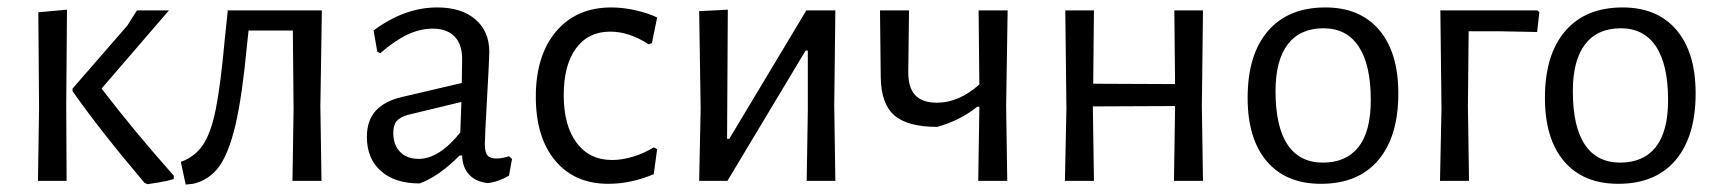

<svg xmlns="http://www.w3.org/2000/svg" viewBox="-20 -486 4617 516"><path d="M85 -194 83 -453 160 -460 158 -201 159 0H82ZM253 -248Q341 -133 447 -14V-5Q428 1 405.5 4.5Q383 8 376 9L368 5Q247 -138 175 -241V-248L322 -417L348 -458H434Z M841 -201 844 0H766L769 -194L767 -404H648L644 -367Q631 -228 613 -151Q595 -74 568.5 -38Q542 -2 499 8L479 10L466 -51Q503 -64 525 -96Q547 -128 560 -193Q573 -258 584 -380L592 -456L591 -458H845Z M1295 -346Q1295 -329 1289 -223Q1283 -117 1283 -99Q1283 -77 1290 -68.5Q1297 -60 1314 -60Q1329 -60 1348 -66L1356 -59L1348 -14Q1319 3 1291 6Q1260 3 1241.5 -16Q1223 -35 1222 -68H1215Q1161 -13 1108 7Q1041 7 1003.5 -26.5Q966 -60 966 -118Q966 -162 989.5 -188Q1013 -214 1059 -225L1221 -263L1222 -328Q1222 -367 1201.5 -388Q1181 -409 1143 -409Q1109 -409 1075 -393Q1041 -377 1002 -343L994 -347L984 -404Q1067 -466 1155 -466Q1220 -466 1257.5 -434Q1295 -402 1295 -346ZM1075 -177Q1055 -171 1046 -160.5Q1037 -150 1037 -129Q1037 -96 1055.5 -77.5Q1074 -59 1105 -59Q1160 -59 1217 -130L1220 -212Z M1746 -439 1732 -370 1723 -367Q1671 -401 1620 -401Q1561 -401 1528 -356Q1495 -311 1495 -230Q1495 -149 1529.5 -102.5Q1564 -56 1625 -56Q1652 -56 1681.5 -65Q1711 -74 1737 -90L1746 -85L1737 -18Q1676 8 1615 8Q1524 8 1472 -54.5Q1420 -117 1420 -226Q1420 -337 1474.5 -401.5Q1529 -466 1623 -466Q1654 -466 1687.5 -458.5Q1721 -451 1746 -439Z M1863 -194 1859 -456 1936 -460 1934 -113H1940L2147 -458H2225L2222 -202L2225 0H2148L2151 -189V-350H2145L1935 0H1859Z M2684 -201 2687 0H2609L2612 -194V-199H2606Q2562 -163 2499 -145Q2419 -145 2383.5 -176Q2348 -207 2347 -278L2345 -458H2423L2421 -296Q2420 -252 2439 -231Q2458 -210 2498 -210Q2557 -210 2612 -259L2610 -458H2688Z M3210 -201 3213 0H3135L3138 -194V-201L2917 -200L2920 0H2842L2846 -194L2843 -458H2920L2918 -261L3138 -260L3136 -458H3213Z M3738 -235Q3738 -119 3684 -55.5Q3630 8 3530 8Q3436 8 3384.5 -52.5Q3333 -113 3333 -223Q3333 -339 3387.5 -402.5Q3442 -466 3542 -466Q3635 -466 3686.5 -405.5Q3738 -345 3738 -235ZM3408 -241Q3408 -145 3440.5 -97Q3473 -49 3535 -49Q3598 -49 3631 -91Q3664 -133 3664 -217Q3664 -312 3631.5 -361Q3599 -410 3537 -410Q3474 -410 3441 -367Q3408 -324 3408 -241Z M4117 -453 4111 -400 4007 -402H3927L3925 -201L3928 0H3850L3854 -194L3851 -458H4112Z M4537 -235Q4537 -119 4483 -55.5Q4429 8 4329 8Q4235 8 4183.5 -52.5Q4132 -113 4132 -223Q4132 -339 4186.5 -402.5Q4241 -466 4341 -466Q4434 -466 4485.5 -405.5Q4537 -345 4537 -235ZM4207 -241Q4207 -145 4239.5 -97Q4272 -49 4334 -49Q4397 -49 4430 -91Q4463 -133 4463 -217Q4463 -312 4430.5 -361Q4398 -410 4336 -410Q4273 -410 4240 -367Q4207 -324 4207 -241Z"/></svg>

Font: Alegreya Sans
Style: Regular
Weight: 400
Designer: Juan Pablo del Peral
Foundry: Huerta Tipografica
Version: Version 2.008; ttfautohint (v1.6)